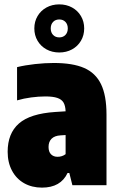

<svg xmlns="http://www.w3.org/2000/svg" viewBox="-20 -847 544 878"><path d="M467 -323V0H311L297 -56H289Q257.5 11 172 11Q126 11 90.2 -9.2Q54.5 -29.5 34.8 -66.8Q15 -104 15 -153Q15 -237 66.5 -282.2Q118 -327.5 233 -335L280 -338Q279 -363.5 270.5 -378Q262 -392.5 242.2 -399.2Q222.5 -406 187 -406Q157 -406 122.8 -401.5Q88.5 -397 58 -388V-540Q95 -549 140 -554Q185 -559 226 -559Q312.5 -559 364.8 -536.2Q417 -513.5 442 -462Q467 -410.5 467 -323ZM280 -142V-229.5L257 -228Q230 -226.5 216 -212.8Q202 -199 202 -175Q202 -153 213.2 -141.5Q224.5 -130 243 -130Q264 -130 280 -142ZM137 -717Q137 -748.5 151.8 -773.5Q166.5 -798.5 192.5 -812.8Q218.5 -827 251 -827Q283.5 -827 309.5 -812.8Q335.5 -798.5 350.2 -773.5Q365 -748.5 365 -717Q365 -685.5 350.2 -660.5Q335.5 -635.5 309.5 -621.2Q283.5 -607 251 -607Q218.5 -607 192.5 -621.2Q166.5 -635.5 151.8 -660.5Q137 -685.5 137 -717ZM290 -717Q290 -735.5 279.2 -746.8Q268.5 -758 251 -758Q233.5 -758 222.8 -746.8Q212 -735.5 212 -717Q212 -698.5 222.8 -687.2Q233.5 -676 251 -676Q268.5 -676 279.2 -687.2Q290 -698.5 290 -717Z"/></svg>

Font: Encode Sans Condensed Black
Style: Regular
Weight: 900
Width: 3
Designer: Multiple Designers
Foundry: Impallari Type
Version: Version 2.000